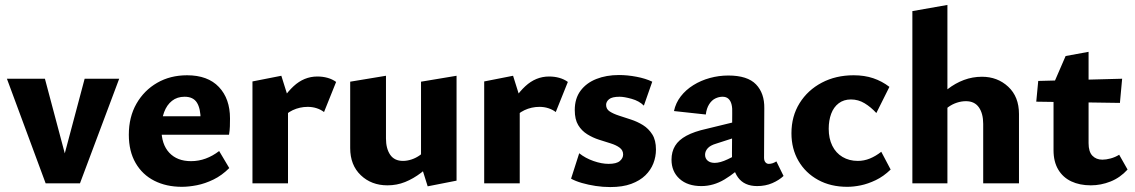

<svg xmlns="http://www.w3.org/2000/svg" viewBox="-20 -743 4599 778"><path d="M165 0 8 -424H162L265 -37H220L323 -424H463L304 0Z M717 14Q654 14 605.5 -10.5Q557 -35 529.5 -82.5Q502 -130 502 -197Q502 -269 533 -323Q564 -377 617 -407.5Q670 -438 738 -438Q822 -438 867 -390.5Q912 -343 912 -263Q912 -248 911.5 -231Q911 -214 908 -197H793V-257Q793 -303 778 -327Q763 -351 728 -351Q698 -351 677 -334.5Q656 -318 645 -288.5Q634 -259 634 -221Q634 -158 666 -124Q698 -90 754 -90Q785 -90 813.5 -100.5Q842 -111 868 -131L909 -62Q879 -32 845 -15.5Q811 1 778 7.5Q745 14 717 14ZM569 -197 585 -272H899V-197Z M1003 0V-413L1120 -436L1147 -350V0ZM1118 -255 1094 -286Q1127 -354 1169.5 -393.5Q1212 -433 1266 -433Q1288 -433 1307.5 -427.5Q1327 -422 1342 -411L1293 -289Q1280 -299 1263 -304.5Q1246 -310 1227 -310Q1195 -310 1166 -296.5Q1137 -283 1118 -255Z M1550 8Q1485 8 1442 -33Q1399 -74 1399 -143V-412L1544 -436V-182Q1544 -141 1561 -116Q1578 -91 1613 -91Q1630 -91 1648 -97Q1666 -103 1682 -114.5Q1698 -126 1709 -142L1746 -101Q1718 -67 1686.5 -43Q1655 -19 1621.5 -5.5Q1588 8 1550 8ZM1713 12 1686 -74V-412L1830 -436V-11Z M1942 0V-413L2059 -436L2086 -350V0ZM2057 -255 2033 -286Q2066 -354 2108.5 -393.5Q2151 -433 2205 -433Q2227 -433 2246.5 -427.5Q2266 -422 2281 -411L2232 -289Q2219 -299 2202 -304.5Q2185 -310 2166 -310Q2134 -310 2105 -296.5Q2076 -283 2057 -255Z M2453 15Q2423 15 2393.5 10.5Q2364 6 2338 -1.5Q2312 -9 2294 -19L2327 -122Q2352 -102 2385 -90.5Q2418 -79 2446 -79Q2478 -79 2491.5 -90.5Q2505 -102 2505 -117Q2505 -134 2491 -144.5Q2477 -155 2454.5 -162Q2432 -169 2407 -177Q2382 -185 2359.5 -199Q2337 -213 2323 -236Q2309 -259 2309 -297Q2309 -344 2332.5 -375.5Q2356 -407 2396.5 -423Q2437 -439 2488 -439Q2522 -439 2559 -432Q2596 -425 2623 -412L2589 -315Q2570 -334 2539.5 -342.5Q2509 -351 2491 -351Q2460 -351 2448 -341Q2436 -331 2436 -318Q2436 -301 2450.5 -291.5Q2465 -282 2488 -274.5Q2511 -267 2537 -258.5Q2563 -250 2585.5 -236Q2608 -222 2623 -198.5Q2638 -175 2638 -137Q2638 -108 2627.5 -81Q2617 -54 2595 -32.5Q2573 -11 2538 2Q2503 15 2453 15Z M3048 11Q2996 11 2970.5 -24Q2945 -59 2946 -123L2947 -283Q2948 -304 2944.5 -319Q2941 -334 2932 -342.5Q2923 -351 2908 -351Q2893 -351 2878.5 -344Q2864 -337 2853.5 -320.5Q2843 -304 2840 -279L2711 -293Q2718 -326 2738.5 -352.5Q2759 -379 2789.5 -398Q2820 -417 2856.5 -427Q2893 -437 2931 -437Q3009 -437 3043.5 -401Q3078 -365 3077 -304L3076 -104Q3076 -92 3081.5 -85.5Q3087 -79 3095 -79Q3103 -79 3110.5 -81.5Q3118 -84 3126 -89L3155 -30Q3137 -13 3109.5 -1Q3082 11 3048 11ZM2822 11Q2766 11 2733.5 -18.5Q2701 -48 2701 -96Q2701 -128 2715.5 -152Q2730 -176 2761.5 -193Q2793 -210 2843 -221L3007 -261L3012 -203L2882 -161Q2858 -154 2847.5 -142Q2837 -130 2837 -116Q2837 -101 2847.5 -92Q2858 -83 2876 -83Q2898 -83 2928.5 -97.5Q2959 -112 2996 -132L3005 -87Q2961 -43 2916 -16Q2871 11 2822 11Z M3413 14Q3346 14 3295 -14Q3244 -42 3215.5 -91Q3187 -140 3187 -203Q3187 -272 3220 -325Q3253 -378 3310 -408Q3367 -438 3439 -438Q3483 -438 3518.5 -426Q3554 -414 3584 -391L3531 -285Q3509 -309 3483.5 -324.5Q3458 -340 3428 -340Q3399 -340 3378.5 -324.5Q3358 -309 3348 -282Q3338 -255 3338 -221Q3338 -182 3352.5 -152.5Q3367 -123 3394 -107Q3421 -91 3456 -91Q3481 -91 3504.5 -100.5Q3528 -110 3551 -128L3589 -56Q3560 -28 3528.5 -13Q3497 2 3468 8Q3439 14 3413 14Z M3964 0V-241Q3964 -283 3946.5 -308Q3929 -333 3894 -333Q3876 -333 3857.5 -327Q3839 -321 3823 -309.5Q3807 -298 3797 -281L3759 -322Q3788 -357 3819.5 -381.5Q3851 -406 3886 -419Q3921 -432 3959 -432Q4022 -432 4065.5 -391.5Q4109 -351 4109 -281V0ZM3677 0V-698L3819 -723V0Z M4400 8Q4355 8 4321 -8Q4287 -24 4268 -56Q4249 -88 4249 -134V-403L4298 -516L4391 -533V-163Q4391 -128 4406.5 -112Q4422 -96 4447 -96Q4462 -96 4480.5 -101Q4499 -106 4515 -116L4549 -56Q4519 -23 4480 -7.5Q4441 8 4400 8ZM4518 -326 4179 -331 4187 -415 4527 -424Z"/></svg>

Font: Ysabeau Office ExtraBold
Style: Regular
Weight: 800
Designer: Christian Thalmann (Catharsis Fonts)
Version: Version 2.001;gftools[0.9.30]; featfreeze: tnum,lnum,ss02